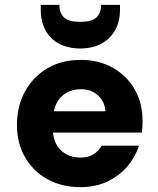

<svg xmlns="http://www.w3.org/2000/svg" viewBox="-20 -760 652 792"><path d="M313 12Q235 12 176 -20.5Q117 -53 83.5 -111Q50 -169 50 -244Q50 -322 83 -382.5Q116 -443 175 -478Q234 -513 313 -513Q388 -513 445.5 -480.5Q503 -448 535.5 -391.5Q568 -335 568 -261Q568 -251 567.5 -238.5Q567 -226 565 -213H156V-301H415Q412 -342 384 -367Q356 -392 314 -392Q281 -392 254.5 -377.5Q228 -363 213 -333Q198 -303 198 -257V-228Q198 -193 211.5 -166.5Q225 -140 251 -125Q277 -110 311 -110Q344 -110 365.5 -123.5Q387 -137 399 -159H553Q538 -111 504 -72Q470 -33 421.5 -10.5Q373 12 313 12ZM311 -560Q262 -560 225 -579Q188 -598 168 -634.5Q148 -671 148 -722V-740H225Q225 -707 243.5 -688.5Q262 -670 311 -670Q360 -670 378.5 -688.5Q397 -707 397 -740H475V-721Q475 -670 454 -634Q433 -598 396.5 -579Q360 -560 311 -560Z"/></svg>

Font: DM Sans 18pt Black
Style: Regular
Weight: 900
Designer: Colophon Foundry, Jonny Pinhorn
Foundry: Colophon Foundry
Version: Version 4.004;gftools[0.9.30]